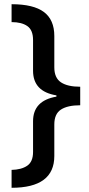

<svg xmlns="http://www.w3.org/2000/svg" viewBox="-20 -734 425 912"><path d="M35 73Q82 72 109.5 53Q137 34 137 -12V-158Q137 -256 248 -275V-281Q137 -299 137 -398V-544Q137 -591 110 -610Q83 -629 35 -629V-714Q139 -714 188.5 -677Q238 -640 238 -563V-414Q238 -364 269.5 -343Q301 -322 361 -322V-234Q301 -234 269.5 -213.5Q238 -193 238 -143V7Q238 158 35 158Z"/></svg>

Font: Noto Sans Thaana Medium
Style: Regular
Weight: 500
Designer: David Williams
Foundry: Google Inc.
Version: Version 3.001; ttfautohint (v1.8.4.7-5d5b)